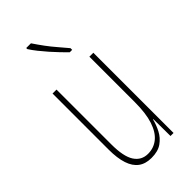

<svg xmlns="http://www.w3.org/2000/svg" viewBox="-242 -822 892 892"><g transform="rotate(-45 204.0 -376.5)"><path d="M337 -527V0H317L316 -112H314Q307 -83 292.5 -55Q278 -27 252 -8.5Q226 10 183 10Q144 10 119 -8.5Q94 -27 81.5 -64.5Q69 -102 69 -159V-527H95V-167Q95 -87 118.5 -51Q142 -15 185 -15Q223 -15 251.5 -38Q280 -61 295.5 -108Q311 -155 311 -228V-527ZM163 -763Q181 -736 199.5 -711Q218 -686 238 -663Q258 -640 277 -617V-606H261Q247 -620 229.5 -638Q212 -656 194.5 -676Q177 -696 160.5 -716.5Q144 -737 132 -756V-763Z"/></g></svg>

Font: Noto Sans Khmer ExtraCondensed Thin
Style: Regular
Weight: 250
Width: 2
Designer: Danh Hong and the Monotype Design Team
Foundry: Monotype Imaging Inc.
Version: Version 2.004